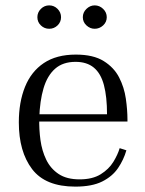

<svg xmlns="http://www.w3.org/2000/svg" viewBox="-20 -682 540 714"><path d="M260 12Q149 12 99.5 -53Q50 -118 50 -227Q50 -302 73 -359Q96 -416 143 -447.5Q190 -479 262 -479Q327 -479 365.5 -455Q404 -431 423 -394Q442 -357 448 -315Q454 -273 454 -237V-230H119L120 -257H378Q378 -322 366.5 -365.5Q355 -409 329 -430.5Q303 -452 261 -452Q214 -452 185 -426.5Q156 -401 142 -354Q128 -307 126 -242Q125 -201 130.5 -161Q136 -121 152 -88Q168 -55 198 -35Q228 -15 276 -15Q324 -15 354.5 -34Q385 -53 401.5 -80Q418 -107 425 -131L450 -123Q440 -88 419 -57Q398 -26 360 -7Q322 12 260 12ZM332 -575Q315 -575 301.5 -587.5Q288 -600 288 -618Q288 -636 301.5 -649Q315 -662 332 -662Q350 -662 363.5 -649Q377 -636 377 -618Q377 -600 363.5 -587.5Q350 -575 332 -575ZM163 -575Q145 -575 132 -587.5Q119 -600 119 -618Q119 -636 132 -649Q145 -662 163 -662Q181 -662 194 -649Q207 -636 207 -618Q207 -600 194 -587.5Q181 -575 163 -575Z"/></svg>

Font: Frank Ruhl Libre Light
Style: Regular
Weight: 300
Designer: Yanek Iontef
Foundry: Fontef
Version: Version 6.003;gftools[0.9.30]